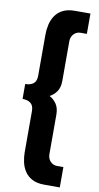

<svg xmlns="http://www.w3.org/2000/svg" viewBox="-117 -909 631 1218"><g transform="rotate(10 198.0 -300.0)"><path d="M263 260H362V129H321Q296 129 278.2 110.5Q260.5 92 260.5 63.5V-190.5Q260.5 -233.5 242.2 -260Q224 -286.5 197.5 -300Q224 -313.5 242.2 -339.5Q260.5 -365.5 260.5 -409.5V-663.5Q260.5 -692 278.2 -710.5Q296 -729 321 -729H362V-860H263Q215 -860 184 -843.8Q153 -827.5 135.5 -800.8Q118 -774 111 -742Q104 -710 104 -679V-413.5Q104 -378.5 84.5 -363.2Q65 -348 32 -348V-252Q65 -252 84.5 -236.8Q104 -221.5 104 -186.5V79Q104 110 111 142Q118 174 135.5 200.8Q153 227.5 184 243.8Q215 260 263 260Z"/></g></svg>

Font: Spartan ExtraBold
Style: Regular
Weight: 800
Designer: Matt Bailey, Mirko Velimirovic
Foundry: Matt Bailey
Version: Version 1.003; ttfautohint (v1.8.3)